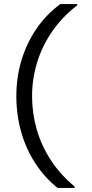

<svg xmlns="http://www.w3.org/2000/svg" viewBox="-20 -820 448 940"><path d="M262 100Q199 50 153.5 -19.5Q108 -89 84 -173Q60 -257 60 -349Q60 -441 85 -524.5Q110 -608 158 -678.5Q206 -749 275 -800H358V-794Q283 -736 234 -664Q185 -592 161 -512Q137 -432 137 -349Q137 -266 160 -186Q183 -106 229.5 -35Q276 36 345 93V100Z"/></svg>

Font: Albert Sans
Style: Regular
Weight: 400
Designer: Andreas Rasmussen
Foundry: a.Foundry
Version: Version 1.025